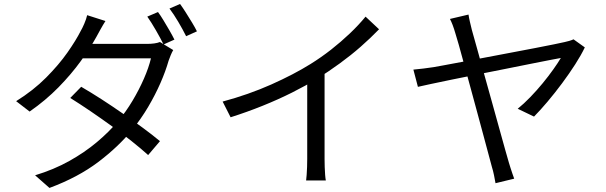

<svg xmlns="http://www.w3.org/2000/svg" viewBox="-20 -866 3010 954"><path d="M765 -806.2Q778 -788.8 792.8 -764.2Q807.7 -739.7 822.1 -714.7Q836.5 -689.7 846.7 -669.2L792.6 -645.1Q777.8 -675.5 754.8 -715.3Q731.9 -755.1 711.9 -783.5ZM874.6 -846.3Q888.2 -827.9 903.8 -803Q919.5 -778.1 934.4 -753.6Q949.3 -729.1 958.5 -710.3L904.8 -686.1Q888.5 -719 865.9 -757.3Q843.3 -795.5 822.1 -823.5ZM383.5 -434.8Q431.5 -406.9 484.5 -372.8Q537.4 -338.6 590 -302Q642.6 -265.5 690.4 -230.4Q738.2 -195.3 774.8 -164.6L716.1 -95.6Q681.7 -126.8 634.6 -164.2Q587.6 -201.7 534.4 -240.1Q481.1 -278.5 428.3 -314.5Q375.4 -350.4 329.1 -379.3ZM840.7 -617.3Q834.4 -606.8 828.1 -591.4Q821.9 -576 817.6 -563.9Q803.2 -513 777.4 -453.9Q751.6 -394.9 716.3 -335Q681 -275.2 636.6 -220.6Q568.8 -137.3 468.4 -61.2Q368 14.9 225.8 67.8L154.4 5Q247.7 -23.3 324.1 -66Q400.5 -108.6 461.4 -159.8Q522.3 -210.9 566.9 -264.4Q605.9 -310.8 638.5 -365.5Q671.2 -420.3 695.1 -475.1Q719.1 -530 730.1 -576.2H359.5L391.5 -647.9H709.4Q729.5 -647.9 746.3 -650.2Q763.1 -652.5 774.8 -657.3ZM504 -761.6Q491.5 -742 479.1 -719.6Q466.7 -697.2 459.2 -683.2Q429.3 -628.8 381.9 -563.1Q334.5 -497.5 270.8 -432.3Q207 -367.2 127.2 -311.7L60.2 -363.3Q146.2 -417 209.4 -480.7Q272.6 -544.4 315.3 -605.3Q357.9 -666.2 380.9 -711.9Q388.8 -725 398.8 -748.2Q408.8 -771.4 413.1 -790.6Z M1086.2 -361.3Q1215.9 -396.3 1327.9 -446.2Q1439.8 -496.1 1522.6 -547.7Q1575.4 -580.5 1624.9 -619.2Q1674.3 -658 1718.3 -699.8Q1762.3 -741.6 1796.4 -783.3L1863.4 -720.5Q1820.6 -676.3 1771.7 -633.4Q1722.7 -590.5 1668.2 -550.9Q1613.7 -511.2 1555.3 -474.4Q1500.4 -440.8 1431.2 -406.1Q1362 -371.4 1284.2 -340.1Q1206.3 -308.8 1125.8 -283.3ZM1506.5 -506.3 1592.7 -532.1V-75.9Q1592.7 -57.4 1593.4 -36.2Q1594.1 -15 1595.5 2.9Q1596.9 20.9 1599 30.7H1501Q1502.4 20.9 1503.7 2.9Q1505.1 -15 1505.8 -36.2Q1506.5 -57.4 1506.5 -75.9Z M2307.9 -793.6Q2310.1 -778.1 2314.5 -759.2Q2318.8 -740.3 2324.6 -717.1Q2336 -677.4 2352.1 -619Q2368.2 -560.7 2386.8 -493.6Q2405.5 -426.4 2424.6 -358.1Q2443.7 -289.8 2460.5 -228.8Q2477.3 -167.8 2490.1 -122.3Q2502.8 -76.9 2509 -56.2Q2512.4 -45.8 2516.6 -31.8Q2520.7 -17.8 2525.9 -3.6Q2531.1 10.6 2534.9 21.8L2442.1 44.3Q2439.3 26.8 2434.6 4.5Q2430 -17.8 2423.8 -37.8Q2419 -56 2408.2 -95.9Q2397.4 -135.8 2382.7 -190.9Q2368 -245.9 2351.1 -307.9Q2334.3 -369.9 2317.5 -431.7Q2300.6 -493.4 2285.8 -547.8Q2271 -602.1 2260.1 -641.6Q2249.1 -681.1 2243.7 -697Q2235.6 -724.9 2228.9 -742.2Q2222.2 -759.6 2215.7 -771.9ZM2885.8 -630.5Q2868.2 -593.3 2838.4 -546.8Q2808.6 -500.3 2772.7 -452Q2736.7 -403.6 2700.2 -360.4Q2663.7 -317.2 2633.4 -286.7L2552.4 -325.6Q2583 -350.4 2614.9 -383.4Q2646.8 -416.4 2676.3 -452.2Q2705.7 -488 2729.1 -521Q2752.6 -554 2766.7 -577.9Q2754.7 -575.9 2715.4 -568.3Q2676 -560.7 2617.6 -549Q2559.2 -537.3 2491.2 -523.7Q2423.3 -510.2 2354.5 -496.5Q2285.7 -482.8 2224.7 -470.4Q2163.7 -457.9 2119.5 -448.4Q2075.2 -438.9 2056.5 -434.5L2034 -520.1Q2060.1 -522.5 2083.6 -525.4Q2107.1 -528.3 2133.9 -532.3Q2146 -534.3 2184.3 -541.4Q2222.5 -548.5 2277 -558.7Q2331.5 -568.9 2394.4 -580.8Q2457.3 -592.7 2520.3 -604.7Q2583.3 -616.6 2638.7 -627.2Q2694 -637.8 2732.9 -645.8Q2771.8 -653.8 2785.5 -657Q2796.8 -659.4 2808.9 -662.9Q2821 -666.5 2829.7 -670.6Z"/></svg>

Font: Noto Sans HK Thin
Style: Regular
Weight: 100
Designer: Ryoko NISHIZUKA 西塚涼子 (kana, bopomofo & ideographs); Paul D. Hunt (Latin, Greek & Cyrillic); Sandoll Communications 산돌커뮤니
Foundry: Adobe
Version: Version 2.004-H2;hotconv 1.0.118;makeotfexe 2.5.65603